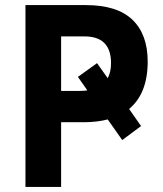

<svg xmlns="http://www.w3.org/2000/svg" viewBox="-20 -734 640 754"><path d="M293 -377H220V-591H312Q416 -591 416 -486Q416 -451 403 -427L361 -486L286 -432L323 -379Q309 -377 293 -377ZM220 -254H308Q361 -254 403 -265L460 -184L534 -239L487 -306Q560 -367 560 -492Q560 -599 500 -656.5Q440 -714 317 -714H80V0H220Z"/></svg>

Font: Noto Sans Mono UI
Style: Bold
Weight: 700
Designer: Monotype Design team
Foundry: Monotype Imaging Inc.
Version: 1.000